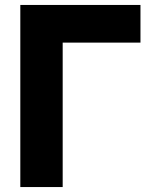

<svg xmlns="http://www.w3.org/2000/svg" viewBox="-20 -734 599 775"><path d="M62 -714H547V-562H233V21H62Z"/></svg>

Font: Repo ExtraBold
Style: Bold
Weight: 700
Designer: Stefan Peev
Foundry: Context Ltd
Version: Version 1.502